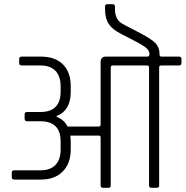

<svg xmlns="http://www.w3.org/2000/svg" viewBox="-20 -892 882 912"><path d="M748 -623H830Q842 -623 842 -612V-593Q842 -581 830 -581H746Q736 -581 736 -572V-12Q736 0 725 0H699Q688 0 688 -12V-572Q688 -581 678 -581H516Q506 -581 506 -572V-12Q506 0 495 0H469Q458 0 458 -12V-239Q458 -248 448 -248H314Q316 -232 316 -224V-182Q316 -116 278 -77.5Q240 -39 174 -39H48Q36 -39 36 -50V-72Q36 -83 48 -83H172Q219 -83 243.5 -108.5Q268 -134 268 -182V-220Q268 -316 172 -316H109Q97 -316 97 -328V-349Q97 -360 109 -360H172Q268 -360 268 -457V-482Q268 -530 243.5 -555.5Q219 -581 172 -581H83Q71 -581 71 -593V-612Q71 -623 83 -623H175Q242 -623 279 -586Q316 -549 316 -482V-455Q316 -367 249 -341V-337Q284 -324 301 -291H448Q458 -291 458 -300V-599Q458 -609 464 -616Q470 -623 480 -623H680Q690 -623 690 -636Q690 -649 677.5 -661.5Q665 -674 621 -697L557 -730Q515 -751 497 -777.5Q479 -804 479 -847V-861Q479 -872 490 -872H515Q526 -872 526 -861V-849Q526 -804 554 -784Q563 -777 630 -743Q697 -709 717.5 -688Q738 -667 738 -632Q738 -623 748 -623Z"/></svg>

Font: Rajdhani
Style: Regular
Weight: 400
Designer: Satya Rajpurohit, Jyotish Sonowal
Foundry: Indian Type Foundry
Version: Version 1.201;PS 1.0;hotconv 1.0.78;makeotf.lib2.5.61930; tt